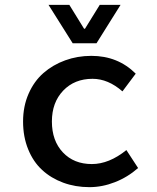

<svg xmlns="http://www.w3.org/2000/svg" viewBox="-20 -751 640 784"><path d="M276.9 -574.2 178.2 -731H263.2L323.2 -633.8H327.1L387.2 -731H472.2L374 -574.2ZM345.2 13.2Q287.6 13.2 238 -5.1Q188.5 -23.4 152.1 -56.9Q115.7 -90.3 95 -141.4Q74.2 -192.4 74.2 -254.9Q74.2 -316.9 96.7 -368.2Q119.1 -419.4 157.5 -452.9Q195.8 -486.3 246.1 -504.6Q296.4 -522.9 353 -522.9Q461.4 -522.9 534.2 -450.2L480 -377.9Q421.4 -429.2 357.9 -429.2Q284.2 -429.2 238 -380.9Q191.9 -332.5 191.9 -254.9Q191.9 -176.3 236.8 -128.7Q281.7 -81.1 355 -81.1Q425.3 -81.1 496.1 -138.2L543.9 -64.9Q501 -27.3 449.2 -7.1Q397.5 13.2 345.2 13.2Z"/></svg>

Font: Office Code Pro Medium
Style: Regular
Weight: 500
Designer: Nathan Rutzky & Paul D. Hunt
Foundry: Adobe Systems Incorporated
Version: Version 1.004;PS 001.004;hotconv 1.0.70;makeotf.lib2.5.58329